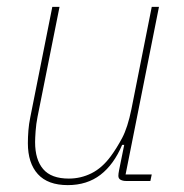

<svg xmlns="http://www.w3.org/2000/svg" viewBox="-20 -526 535 558"><path d="M153 -506 89 -186Q85 -166 83.5 -145Q82 -124 82 -113Q82 -62 105.5 -34.5Q129 -7 180 -7Q215 -7 246 -22.5Q277 -38 302 -72Q319 -95 335 -125Q351 -155 362 -209L421 -506H442L345 -19H421L417 0H347Q337 0 330.5 -3.5Q324 -7 324 -15Q324 -21 326 -31L341 -105H335Q311 -48 272 -18Q233 12 177 12Q119 12 90 -20Q61 -52 61 -110Q61 -127 62.5 -146.5Q64 -166 68 -185L132 -506Z"/></svg>

Font: IBM Plex Sans Condensed Thin
Style: Italic
Weight: 100
Width: 3
Italic angle: -11°
Designer: Mike Abbink, Paul van der Laan, Pieter van Rosmalen
Foundry: Bold Monday
Version: Version 1.3